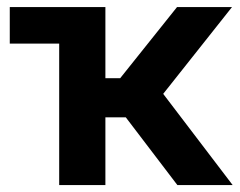

<svg xmlns="http://www.w3.org/2000/svg" viewBox="-20 -536 694 556"><path d="M8.3 -409.7V-515.6H205.6V-409.7ZM151.4 0V-515.6H285.2V-309.6H328.1L492.7 -515.6H651.9L452.6 -264.2L653.8 0H493.7L344.2 -196.3H285.2V0Z"/></svg>

Font: Inter Cardless Display
Style: Bold
Weight: 700
Designer: Rasmus Andersson
Foundry: rsms
Version: Version 4.001;git-9221beed3